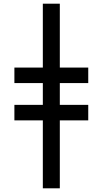

<svg xmlns="http://www.w3.org/2000/svg" viewBox="-20 -780 556 1040"><path d="M212 240V-128H58V-212H212V-330H58V-414H212V-760H304V-414H458V-330H304V-212H458V-128H304V240Z"/></svg>

Font: Noto Sans UI Medium
Style: Italic
Weight: 500
Italic angle: -12°
Designer: Monotype Design Team
Foundry: Monotype Imaging Inc.
Version: Version 1.901